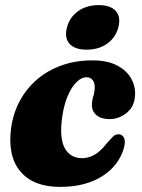

<svg xmlns="http://www.w3.org/2000/svg" viewBox="-20 -718 556 752"><path d="M318.5 -415.5Q299.5 -415.5 280.5 -397.2Q261.5 -379 246.2 -344.5Q231 -310 223.5 -259.5Q212 -176.5 233.8 -137.5Q255.5 -98.5 302 -98.5Q320.5 -99 337 -105.5Q353.5 -112 368.5 -124.8Q383.5 -137.5 397 -155Q413 -173.5 422.5 -183Q432 -192.5 445.5 -192Q459 -191.5 465.8 -177.8Q472.5 -164 465 -137.5Q456 -105.5 435.5 -78Q415 -50.5 383.5 -29.8Q352 -9 310 2.5Q268 14 215 14Q111 14 60 -46.2Q9 -106.5 23.5 -216.5Q31 -272 56.2 -320.2Q81.5 -368.5 122.8 -404.8Q164 -441 219.5 -461.2Q275 -481.5 342 -481.5Q400.5 -481.5 438.2 -461.8Q476 -442 493.5 -411Q511 -380 509 -344.5Q506.5 -300 476 -275.8Q445.5 -251.5 410 -251.5Q375.5 -251.5 357.5 -267.2Q339.5 -283 340 -307Q340.5 -326 345.5 -341.2Q350.5 -356.5 351 -376Q351.5 -393 343 -404.2Q334.5 -415.5 318.5 -415.5ZM319.5 -523.5Q272.5 -523.5 252 -547Q231.5 -570.5 242.5 -611Q253 -651 286.2 -674.5Q319.5 -698 366 -698Q413.5 -698 433.8 -674.5Q454 -651 443.5 -611Q433 -571 400 -547.2Q367 -523.5 319.5 -523.5Z"/></svg>

Font: Fraunces ExtraBold
Style: Italic
Weight: 800
Italic angle: -16°
Version: Version 1.000;[b76b70a41]